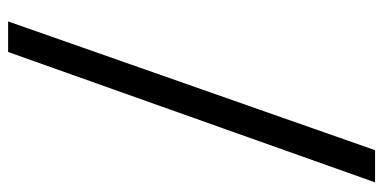

<svg xmlns="http://www.w3.org/2000/svg" viewBox="-252 -546 931 466"><g transform="rotate(-90 213.0 -312.5)"><path d="M320.3 -757.8H394.5L82 132.8H3.9Z"/></g></svg>

Font: 和音 by 宁静之雨，公众号njzyshare
Style: Regular
Weight: 400
Designer: Steve Matteson
Foundry: Ascender Corporation
Version: Version 6.00;June 8, 2018;FontCreator 11.0.0.2388 32-bit